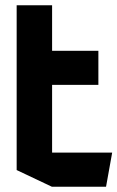

<svg xmlns="http://www.w3.org/2000/svg" viewBox="-20 -706 444 726"><path d="M43 -385V-686H177V-514L44 -385ZM44 -385 177 -514H352V-385ZM176 0 43 -63V-385H177V0ZM177 0V-129H404V-128L381 0Z"/></svg>

Font: Foldit SemiBold
Style: Regular
Weight: 600
Version: Version 1.003